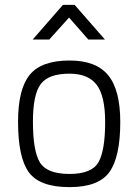

<svg xmlns="http://www.w3.org/2000/svg" viewBox="-20 -757 567 787"><path d="M265 -509Q374 -509 423.5 -448.5Q473 -388 473 -257Q473 -115 429 -52.5Q385 10 265 10Q143 10 98.5 -50.5Q54 -111 54 -258Q54 -392 102 -450.5Q150 -509 265 -509ZM265 -44Q356 -44 383.5 -92Q411 -140 411 -257Q411 -363 376.5 -409Q342 -455 265 -455Q179 -455 147 -412.5Q115 -370 115 -258Q115 -137 144 -90.5Q173 -44 265 -44ZM114 -595 238 -737H286L410 -595H342L263 -685L182 -595Z"/></svg>

Font: TitilliumText22L Lt
Style: Thin
Weight: 300
Designer: Campivisivi
Foundry: Campivisivi
Version: 1.000